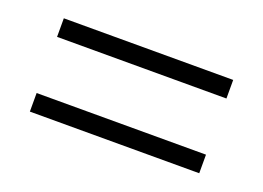

<svg xmlns="http://www.w3.org/2000/svg" viewBox="-48 -510 559 408"><g transform="rotate(20 231.5 -306.5)"><path d="M423 -243V-201H40V-243ZM423 -412V-370H40V-412Z"/></g></svg>

Font: Mukta Malar ExtraLight
Style: Regular
Weight: 275
Designer: Aadarsh Rajan, Girish Dalvi, Yashodeep Gholap
Foundry: Ek Type
Version: Version 2.538;PS 1.000;hotconv 16.6.51;makeotf.lib2.5.65220;